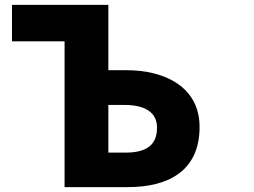

<svg xmlns="http://www.w3.org/2000/svg" viewBox="-20 -725 1040 785"><path d="M244 -556V40H503C664 40 796 -23 796 -206C796 -368 656 -438 497 -438H423V-705H29V-556ZM423 -101V-296H488C577 -296 622 -263 622 -203C622 -130 576 -101 493 -101Z"/></svg>

Font: コーポレート・ロゴ ver3 Bold
Style: Regular
Weight: 700
Designer: [KANA_main] LOGOTYPE.JP [Source Han Sans] Ryoko NISHIZUKA 西塚涼子 (kana, bopomofo & ideographs); Paul D. Hunt (Latin, Greek
Version: Version 12.001;FEAKit 1.0